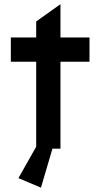

<svg xmlns="http://www.w3.org/2000/svg" viewBox="-20 -686 451 886"><path d="M65 136 147 -9V-401H30V-513H147V-587L258 -666L259 -665V-513H393V-401H259V0H222L169 180Z"/></svg>

Font: Lineal Medium
Style: Regular
Weight: 600
Designer: Created by Frank Adebiaye with contributions from Anton Moglia & Ariel Martín Pérez
Created by Frank ADEBIAYE with FontF
Foundry: Velvetyne Type Foundry
Version: Version 2.000